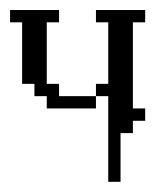

<svg xmlns="http://www.w3.org/2000/svg" viewBox="-20 -288 332 381"><path d="M72.8 -72.8V-97.2H48.3V-121.6H23.9V-243.7H0V-268.1H97.2V-243.7H72.8V-121.6H97.2V-97.2H170.4V-72.8ZM194.8 72.8V-97.2H170.4V-121.6H194.8V-243.7H170.4V-268.1H268.1V-243.7H243.7V-72.8H268.1V-48.3H243.7V-23.9H219.2V72.8Z"/></svg>

Font: FS Mondwest Regular
Style: Regular
Weight: 400
Designer: NZWStudios2024
Foundry: https://fontstruct.com
Version: Version 1.0